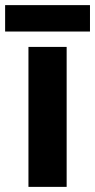

<svg xmlns="http://www.w3.org/2000/svg" viewBox="-33 -729 371 749"><path d="M227 0H78V-546H227ZM318 -709V-606H-13V-709Z"/></svg>

Font: Noto Sans Adlam Unjoined
Style: Regular
Weight: 400
Designer: Mark Jamra, Neil Patel
Foundry: JamraPatel LLC
Version: Version 3.001